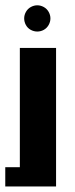

<svg xmlns="http://www.w3.org/2000/svg" viewBox="-22 -547 278 714"><path d="M116.7 -527.3Q128.9 -527.3 140.6 -521Q152.3 -514.6 158.9 -502.9Q165.5 -491.2 165.5 -478.5Q165.5 -465.8 158.9 -454.1Q152.3 -442.4 140.9 -436Q129.4 -429.7 116.7 -429.7Q104 -429.7 92.3 -436Q80.6 -442.4 74.2 -454.1Q67.9 -465.8 67.9 -478.5Q67.9 -491.2 74.5 -502.9Q81.1 -514.6 92.8 -521Q104.5 -527.3 116.7 -527.3ZM51.8 -368.7H186.5V146.5H-2.4V74.7H51.8Z"/></svg>

Font: Aqlam Corner
Style: Regular
Weight: 400
Designer: Developer/ Husham Jawad
Version: Version 1.00;December 29, 2020;FontCreator 13.0.0.2683 32-bi